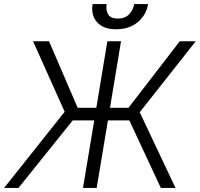

<svg xmlns="http://www.w3.org/2000/svg" viewBox="-39 -932 990 952"><path d="M561.1 -727.3 506.4 -397.4H598L852.3 -727.3H931.5L653.8 -375.4L831.3 0H758.5L602.3 -334.9H496.1L440.3 0H372.5L428.3 -334.9H321.4L52.6 0H-18.8L281.6 -377.8L125 -727.3H204.2L346.2 -397.4H438.6L493.3 -727.3ZM626.1 -911.9H695.3Q686.1 -856.5 643.3 -821.6Q600.5 -786.6 536.6 -786.9Q474.1 -786.6 442.6 -821.6Q411.2 -856.5 420.1 -911.9H489.7Q485.1 -882.8 496.8 -861.5Q508.5 -840.2 545.1 -839.8Q582 -840.2 601.9 -861.7Q621.8 -883.2 626.1 -911.9Z"/></svg>

Font: Inter UI Light
Style: Italic
Weight: 300
Italic angle: 9.39999°
Designer: Rasmus Andersson
Foundry: rsms
Version: 3.2;8d6f07862